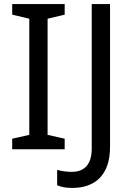

<svg xmlns="http://www.w3.org/2000/svg" viewBox="-20 -734 652 944"><path d="M298 0V-52L214 -71V-642L298 -662V-714H40V-662L124 -642V-71L40 -52V0ZM335 190C447 190 521 127 521 -11V-714H431V-4C431 87 383 111 333 111C306 111 282 107 261 101V177C279 185 303 190 335 190Z"/></svg>

Font: Noto Sans Newa
Style: Regular
Weight: 400
Designer: Monotype Design Team
Foundry: Monotype Imaging Inc.
Version: Version 2.007